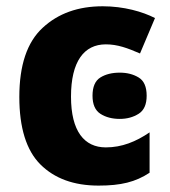

<svg xmlns="http://www.w3.org/2000/svg" viewBox="-20 -576 535 606"><path d="M291 9.8C361.8 9.8 407.7 -1.5 452.1 -30.8V-158.2C409.2 -128.9 364.7 -110.8 314 -110.8C246.1 -110.8 204.1 -161.6 204.1 -271C204.1 -381.8 245.1 -436 314 -436C351.1 -436 382.3 -424.3 421.9 -407.2L469.2 -519C430.2 -539.1 370.6 -556.2 304.2 -556.2C226.6 -556.2 163.6 -533.7 114.7 -488.3C65.4 -442.9 41 -370.1 41 -270C41 -172.9 63 -101.6 107.4 -57.1C151.9 -12.7 212.9 9.8 291 9.8ZM357.9 -346.7C334 -346.7 313.5 -341.8 296.9 -331.5C280.3 -321.3 272 -301.8 272 -273.9C272 -246.6 280.3 -227.5 296.9 -216.8C313.5 -206.1 334 -200.7 357.9 -200.7C380.9 -200.7 400.4 -206.1 417.5 -216.8C434.6 -227.5 442.9 -246.6 442.9 -273.9C442.9 -301.8 434.6 -321.3 417.5 -331.5C400.4 -341.8 380.9 -346.7 357.9 -346.7Z"/></svg>

Font: Avrile Sans
Style: Bold
Weight: 700
Designer: Monotype Design Team, Google (font), Stefan Peev (BGR Cyrillic), Cristiano Sobral (main changes)
Foundry: The Avrile Sans Project Authors
Version: Version 3.110